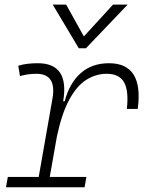

<svg xmlns="http://www.w3.org/2000/svg" viewBox="-20 -796 626 816"><path d="M5.4 0 13.2 -43.9H144.5L203.1 -377.9Q221.2 -482.4 134.8 -482.4Q98.6 -482.4 64.9 -472.7L57.6 -516.6Q78.1 -522.9 98.9 -525.1Q119.6 -527.3 140.6 -527.3Q275.9 -527.3 248.5 -365.7H254.9Q275.4 -442.9 323 -485.1Q370.6 -527.3 443.4 -527.3Q591.3 -527.3 565.4 -333H519Q527.8 -408.7 507.6 -445.6Q487.3 -482.4 433.6 -482.4Q387.7 -482.4 347.2 -457Q306.6 -431.6 274.7 -373Q242.7 -314.5 221.7 -215.3L191.4 -43.9H347.2L339.4 0ZM314.9 -590.8 204.1 -776.4H261.2L336.4 -641.1L460.4 -776.4H522.5L345.2 -590.8Z"/></svg>

Font: Cascadia Code ExtraLight
Style: Italic
Weight: 200
Italic angle: -10°
Monospace: yes
Designer: Aaron Bell
Foundry: Saja Typeworks
Version: Version 2404.023; ttfautohint (v1.8.4)